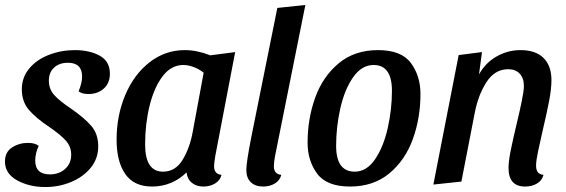

<svg xmlns="http://www.w3.org/2000/svg" viewBox="-27 -732 2282 774"><path d="M172 -220Q119 -255 90 -288.5Q61 -322 61 -372Q61 -420 91 -456Q121 -492 170.5 -511Q220 -530 275 -530Q334 -530 375 -507.5Q416 -485 416 -435Q416 -397 391.5 -375Q367 -353 330 -353Q302 -353 290 -364Q304 -399 304 -423Q304 -479 247 -479Q212 -479 191 -459.5Q170 -440 170 -407Q170 -373 191.5 -349Q213 -325 258 -295Q313 -257 341 -224.5Q369 -192 369 -142Q369 -93 339 -56Q309 -19 260 1.5Q211 22 156 22Q91 22 42 -5Q-7 -32 -7 -81Q-7 -119 21.5 -137.5Q50 -156 86 -156Q114 -156 129 -144Q115 -114 115 -85Q115 -29 174 -29Q211 -29 235.5 -51Q260 -73 260 -108Q260 -141 238.5 -165Q217 -189 172 -220Z M836 -62Q836 -30 866 -27Q860 -4 839.5 8Q819 20 793 20Q765 20 746.5 5Q728 -10 725 -37Q698 -10 662.5 5Q627 20 586 20Q513 20 478 -30.5Q443 -81 443 -169Q443 -266 478 -349Q513 -432 576 -481Q639 -530 718 -530Q767 -530 821 -509L921 -522L841 -104Q836 -74 836 -62ZM712 -470Q663 -470 628.5 -424.5Q594 -379 576 -305.5Q558 -232 558 -150Q558 -40 630 -40Q680 -40 709 -87.5Q738 -135 750 -201L794 -439Q775 -454 753 -462Q731 -470 712 -470Z M1077 -62Q1077 -30 1107 -27Q1101 -4 1080.5 8Q1060 20 1034 20Q1002 20 984 2.5Q966 -15 966 -47Q966 -76 985 -174L1091 -700L1204 -712L1082 -104Q1077 -77 1077 -62Z M1668 -353Q1668 -257 1637.5 -172Q1607 -87 1543 -33.5Q1479 20 1384 20Q1290 20 1251.5 -32Q1213 -84 1213 -157Q1213 -253 1243.5 -338Q1274 -423 1338 -476.5Q1402 -530 1497 -530Q1591 -530 1629.5 -478Q1668 -426 1668 -353ZM1328 -144Q1328 -40 1403 -40Q1451 -40 1485 -90Q1519 -140 1536 -215.5Q1553 -291 1553 -366Q1553 -470 1479 -470Q1431 -470 1396.5 -420.5Q1362 -371 1345 -295.5Q1328 -220 1328 -144Z M2071 -530Q2132 -530 2164 -498.5Q2196 -467 2196 -409Q2196 -375 2187 -327Q2178 -279 2160 -203Q2150 -160 2142 -121.5Q2134 -83 2134 -65Q2134 -48 2140.5 -38.5Q2147 -29 2164 -27Q2158 -4 2137.5 8Q2117 20 2090 20Q2023 20 2023 -55Q2023 -82 2032 -126.5Q2041 -171 2057 -238Q2068 -283 2076.5 -325Q2085 -367 2085 -385Q2085 -417 2068 -435Q2051 -453 2022 -453Q1968 -453 1934.5 -401.5Q1901 -350 1887 -278L1833 0L1720 12L1822 -510L1916 -522L1904 -432Q1930 -479 1975 -504.5Q2020 -530 2071 -530Z"/></svg>

Font: Sansita
Style: Italic
Weight: 400
Italic angle: -11°
Designer: Pablo Cosgaya
Foundry: Omnibus-Type
Version: Version 1.006